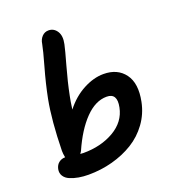

<svg xmlns="http://www.w3.org/2000/svg" viewBox="-131 -835 838 925"><g transform="rotate(-20 287.5 -373.0)"><path d="M166 -13.2Q139.6 -13.2 116 -17.3Q92.3 -21.5 72.5 -29.8Q52.7 -38.1 43 -53.5Q33.2 -68.8 37.1 -88.9Q41.5 -109.4 55.4 -120.1Q69.3 -130.9 87.9 -130.9Q84 -150.4 84 -165Q86.9 -319.3 106.9 -423.8Q121.6 -498 143.6 -575.2Q165.5 -652.3 170.9 -682.1Q173.8 -703.6 187.5 -718.3Q201.2 -732.9 221.2 -732.9Q248.5 -732.9 264.2 -708.7Q279.8 -684.6 271 -644Q265.6 -617.7 244.6 -543.5Q223.6 -469.2 210 -400.9Q205.1 -378.9 199.2 -335Q240.7 -388.2 294.2 -416.5Q347.7 -444.8 397.9 -444.8Q469.7 -444.8 506.3 -395.3Q543 -345.7 524.9 -255.9Q513.2 -197.8 479.2 -151.1Q445.3 -104.5 396.7 -74.7Q348.1 -44.9 289.1 -29.1Q230 -13.2 166 -13.2ZM169.9 -132.8Q168.5 -130.9 166 -127Q163.6 -123 162.1 -121.1Q164.6 -121.1 170.2 -120.6Q175.8 -120.1 178.2 -120.1Q268.6 -120.1 335.4 -158.9Q402.3 -197.8 416 -267.1Q430.2 -336.9 375 -336.9Q317.4 -336.9 264.4 -282.2Q211.4 -227.5 169.9 -132.8Z"/></g></svg>

Font: Shantell Sans Irregular Bouncy
Style: Italic
Weight: 500
Italic angle: -11.31°
Designer: Stephen Nixon, Anya Danilova, Shantell Martin
Foundry: Arrow Type
Version: Version 1.006;[9816181b4]